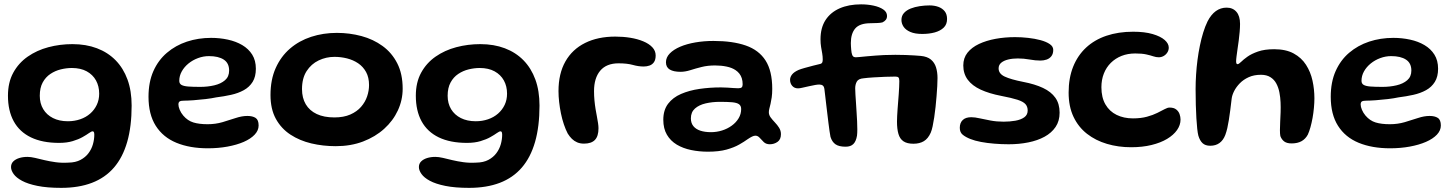

<svg xmlns="http://www.w3.org/2000/svg" viewBox="-20 -662 6851 905"><path d="M268.5 223.5Q202 223.5 156.5 214.2Q111 205 83.8 190.2Q56.5 175.5 44.2 158.2Q32 141 32 125.5Q32 109.5 42.5 99Q53 88.5 70.5 83Q88 77.5 109.5 77.5Q125 77.5 145.2 82.2Q165.5 87 189.5 92.8Q213.5 98.5 241.8 102.5Q270 106.5 303 104.5Q336 104 359.2 91.8Q382.5 79.5 397 60.2Q411.5 41 418 18Q424.5 -5 424.5 -27.5Q424.5 -32 423.8 -35.5Q423 -39 421.2 -41Q419.5 -43 416.5 -43Q411 -43 399.5 -34.8Q388 -26.5 369 -15.8Q350 -5 322.5 3.2Q295 11.5 258.5 11.5Q179.5 11.5 125.8 -14.5Q72 -40.5 44.8 -90.2Q17.5 -140 17.5 -211Q17.5 -273.5 42.5 -319.2Q67.5 -365 110.5 -395Q153.5 -425 208 -439.5Q262.5 -454 321.5 -454Q385.5 -454 437 -434.5Q488.5 -415 525 -377.8Q561.5 -340.5 581 -287Q600.5 -233.5 600.5 -164.5Q600.5 -66 579.5 7Q558.5 80 517 128Q475.5 176 413.2 199.8Q351 223.5 268.5 223.5ZM300 -90.5Q331 -90.5 358 -99.8Q385 -109 405 -126.5Q425 -144 436.2 -167.8Q447.5 -191.5 447.5 -220.5Q447.5 -255.5 432.5 -282.8Q417.5 -310 388.8 -325.8Q360 -341.5 318.5 -341.5Q293 -341.5 266.5 -335Q240 -328.5 217.5 -313.5Q195 -298.5 181.2 -273.2Q167.5 -248 167.5 -210.5Q167.5 -174.5 183.8 -147.5Q200 -120.5 229.8 -105.5Q259.5 -90.5 300 -90.5Z M960 37Q874.5 37 811.5 11Q748.5 -15 714.2 -69Q680 -123 680 -206Q680 -275 703 -326.8Q726 -378.5 766.8 -413.2Q807.5 -448 861 -465.8Q914.5 -483.5 975 -483.5Q1016 -483.5 1054 -475.2Q1092 -467 1121.8 -449.5Q1151.5 -432 1168.8 -404.5Q1186 -377 1186 -338Q1186 -300.5 1170.8 -276Q1155.5 -251.5 1129.2 -237Q1103 -222.5 1069.2 -215Q1035.5 -207.5 999 -203Q978.5 -198.5 949.2 -195Q920 -191.5 892 -189.5Q864 -187.5 847.5 -187.5Q832.5 -187.5 826.8 -183.8Q821 -180 821 -169.5Q821 -159 827 -144.5Q833 -130 844 -117Q864.5 -93 891.5 -84.8Q918.5 -76.5 958.5 -76.5Q995.5 -76.5 1028.8 -86.2Q1062 -96 1091.2 -105.8Q1120.5 -115.5 1146 -115.5Q1170.5 -115.5 1184.8 -106.2Q1199 -97 1199 -70.5Q1199 -47 1180.2 -27.2Q1161.5 -7.5 1128.8 6.8Q1096 21 1052.5 29Q1009 37 960 37ZM924 -252.5Q959 -252.5 990 -259.8Q1021 -267 1040.5 -283.8Q1060 -300.5 1060 -329.5Q1060 -364.5 1034.8 -381Q1009.5 -397.5 965 -397.5Q938.5 -397.5 913.5 -388.2Q888.5 -379 868.5 -362.8Q848.5 -346.5 836.8 -325.5Q825 -304.5 825 -281Q825 -268 835 -262Q845 -256 866.8 -254.2Q888.5 -252.5 924 -252.5Z M1562.5 27Q1502.5 27 1447.5 14Q1392.5 1 1349 -27.5Q1305.5 -56 1280.2 -102Q1255 -148 1255 -214Q1255 -286.5 1279.5 -341.2Q1304 -396 1347 -433Q1390 -470 1446.8 -488.5Q1503.5 -507 1568 -507Q1628 -507 1683.8 -492Q1739.5 -477 1783.2 -445.2Q1827 -413.5 1852.5 -363.5Q1878 -313.5 1878 -244Q1878 -190.5 1855.5 -141.8Q1833 -93 1791 -55Q1749 -17 1691.2 5Q1633.5 27 1562.5 27ZM1556 -108.5Q1600 -108.5 1631.2 -122.2Q1662.5 -136 1682 -158.5Q1701.5 -181 1710.5 -207.8Q1719.5 -234.5 1719.5 -261Q1719.5 -297 1705.5 -322.5Q1691.5 -348 1668 -363.8Q1644.5 -379.5 1615.5 -386.8Q1586.5 -394 1556.5 -394Q1517 -394 1482 -377.2Q1447 -360.5 1425.2 -326.8Q1403.5 -293 1403.5 -242Q1403.5 -200.5 1421.2 -170.5Q1439 -140.5 1473 -124.5Q1507 -108.5 1556 -108.5Z M2191 223.5Q2124.5 223.5 2079 214.2Q2033.5 205 2006.2 190.2Q1979 175.5 1966.8 158.2Q1954.5 141 1954.5 125.5Q1954.5 109.5 1965 99Q1975.5 88.5 1993 83Q2010.5 77.5 2032 77.5Q2047.5 77.5 2067.8 82.2Q2088 87 2112 92.8Q2136 98.5 2164.2 102.5Q2192.5 106.5 2225.5 104.5Q2258.5 104 2281.8 91.8Q2305 79.5 2319.5 60.2Q2334 41 2340.5 18Q2347 -5 2347 -27.5Q2347 -32 2346.2 -35.5Q2345.5 -39 2343.8 -41Q2342 -43 2339 -43Q2333.5 -43 2322 -34.8Q2310.5 -26.5 2291.5 -15.8Q2272.5 -5 2245 3.2Q2217.5 11.5 2181 11.5Q2102 11.5 2048.2 -14.5Q1994.5 -40.5 1967.2 -90.2Q1940 -140 1940 -211Q1940 -273.5 1965 -319.2Q1990 -365 2033 -395Q2076 -425 2130.5 -439.5Q2185 -454 2244 -454Q2308 -454 2359.5 -434.5Q2411 -415 2447.5 -377.8Q2484 -340.5 2503.5 -287Q2523 -233.5 2523 -164.5Q2523 -66 2502 7Q2481 80 2439.5 128Q2398 176 2335.8 199.8Q2273.5 223.5 2191 223.5ZM2222.5 -90.5Q2253.5 -90.5 2280.5 -99.8Q2307.5 -109 2327.5 -126.5Q2347.5 -144 2358.8 -167.8Q2370 -191.5 2370 -220.5Q2370 -255.5 2355 -282.8Q2340 -310 2311.2 -325.8Q2282.5 -341.5 2241 -341.5Q2215.5 -341.5 2189 -335Q2162.5 -328.5 2140 -313.5Q2117.5 -298.5 2103.8 -273.2Q2090 -248 2090 -210.5Q2090 -174.5 2106.2 -147.5Q2122.5 -120.5 2152.2 -105.5Q2182 -90.5 2222.5 -90.5Z M2732.5 15Q2714.5 15 2700.5 9Q2686.5 3 2675.8 -7.5Q2665 -18 2656 -32.5Q2646 -51.5 2637.8 -76Q2629.5 -100.5 2624 -127.5Q2618.5 -154.5 2615.5 -181.5Q2612.5 -208.5 2612.5 -232.5Q2612.5 -315 2645 -372.2Q2677.5 -429.5 2737.8 -459.5Q2798 -489.5 2880.5 -489.5Q2917 -489.5 2951 -484Q2985 -478.5 3012 -467.2Q3039 -456 3054.8 -439.2Q3070.5 -422.5 3070.5 -400.5Q3070.5 -380.5 3062.5 -369Q3054.5 -357.5 3041.5 -353Q3028.5 -348.5 3014.5 -348.5Q2989.5 -348.5 2962.8 -356Q2936 -363.5 2895.5 -363.5Q2838.5 -363.5 2809.2 -328.8Q2780 -294 2780 -232.5Q2780 -210 2782 -188.8Q2784 -167.5 2787.2 -148Q2790.5 -128.5 2793.8 -111.5Q2797 -94.5 2799 -81Q2801 -67.5 2801 -57.5Q2801 -20 2784.2 -2.5Q2767.5 15 2732.5 15Z M3317 53Q3275.5 53 3237.8 45.2Q3200 37.5 3170.2 19.8Q3140.5 2 3123.5 -27Q3106.5 -56 3106.5 -97.5Q3106.5 -143 3129 -172.8Q3151.5 -202.5 3190.2 -219.2Q3229 -236 3277.5 -243Q3326 -250 3378 -250Q3393 -250 3408.5 -249Q3424 -248 3437.2 -247Q3450.5 -246 3459.5 -246Q3471.5 -246 3476 -250.2Q3480.5 -254.5 3480.5 -264.5Q3480.5 -280.5 3476.5 -293Q3472.5 -305.5 3465 -315Q3457.5 -324.5 3447 -331.5Q3430 -343 3404.8 -348.2Q3379.5 -353.5 3350.5 -353.5Q3315.5 -353.5 3286.8 -346.2Q3258 -339 3233.8 -331.2Q3209.5 -323.5 3187.5 -323.5Q3155 -323.5 3137 -334.2Q3119 -345 3119 -368.5Q3119 -391.5 3137 -410Q3155 -428.5 3186 -441.8Q3217 -455 3257.5 -462Q3298 -469 3343 -469Q3433.5 -469 3495.2 -447.5Q3557 -426 3588.5 -376.8Q3620 -327.5 3620 -243Q3620 -220 3617.5 -202.8Q3615 -185.5 3612 -172.8Q3609 -160 3606.5 -150.5Q3604 -141 3604 -133Q3604 -120 3612.5 -108.5Q3621 -97 3632.5 -85Q3644 -73 3652.5 -59.5Q3661 -46 3661 -29.5Q3661 -4.5 3644.8 6.8Q3628.5 18 3608.5 18Q3591 18 3580.2 7.8Q3569.5 -2.5 3560.8 -12.5Q3552 -22.5 3540.5 -22.5Q3533.5 -22.5 3524.8 -18.2Q3516 -14 3503.5 -5.5Q3488.5 5.5 3464.5 19.2Q3440.5 33 3404.8 43Q3369 53 3317 53ZM3331.5 -39Q3358 -39 3383.5 -47Q3409 -55 3429.2 -69.8Q3449.5 -84.5 3461.5 -104.5Q3473.5 -124.5 3473.5 -148Q3473.5 -163.5 3463.2 -170.8Q3453 -178 3431 -180Q3409 -182 3373.5 -182Q3338 -182 3306.5 -174.8Q3275 -167.5 3255.8 -150.5Q3236.5 -133.5 3236.5 -104Q3236.5 -82 3248.2 -67.5Q3260 -53 3281.2 -46Q3302.5 -39 3331.5 -39Z M3966 29.5Q3934.5 29.5 3918.2 18.2Q3902 7 3894.5 -17Q3892.5 -27.5 3890 -44.2Q3887.5 -61 3885 -81.8Q3882.5 -102.5 3879.8 -124.8Q3877 -147 3874.5 -168.8Q3872 -190.5 3869.8 -209.2Q3867.5 -228 3866 -241Q3864.5 -254 3858.2 -258.8Q3852 -263.5 3841.5 -263.5Q3834 -263.5 3822.5 -261.5Q3811 -259.5 3793 -255.5Q3774 -251.5 3761.8 -248.5Q3749.5 -245.5 3741.5 -245.5Q3724.5 -245.5 3714.2 -257.2Q3704 -269 3704 -286Q3704 -299 3713.5 -311Q3723 -323 3744.5 -332.5Q3754 -336.5 3773 -341.8Q3792 -347 3812.8 -352.5Q3833.5 -358 3847.5 -361Q3853 -362.5 3855.5 -367.2Q3858 -372 3858 -381.5Q3858 -396 3855.5 -410.2Q3853 -424.5 3850.2 -440.8Q3847.5 -457 3847.5 -476.5Q3847.5 -531 3871.2 -567.5Q3895 -604 3938 -622.8Q3981 -641.5 4038.5 -641.5Q4069.5 -641.5 4097.5 -635.5Q4125.5 -629.5 4143.2 -617.5Q4161 -605.5 4161 -587Q4161 -576 4155.5 -568.8Q4150 -561.5 4139.5 -556.5Q4130 -554 4115.5 -553.5Q4101 -553 4081.5 -552.5Q4032 -552 4011.2 -527.8Q3990.5 -503.5 3990.5 -459Q3990.5 -452 3991 -444Q3991.5 -436 3992.2 -428Q3993 -420 3994 -413.5Q3996.5 -401 4001 -396.5Q4005.5 -392 4013.5 -392Q4016.5 -392 4030.8 -393.2Q4045 -394.5 4065 -396.5Q4085 -398.5 4106.8 -400Q4128.5 -401.5 4147 -402.5Q4203 -404.5 4248.2 -402.8Q4293.5 -401 4320 -398.5Q4351 -395.5 4368 -381.2Q4385 -367 4392 -344.5Q4399 -322 4399 -294Q4399 -278 4397.8 -255.8Q4396.5 -233.5 4394.5 -208.5Q4392.5 -183.5 4389.8 -157.8Q4387 -132 4383.5 -108.8Q4380 -85.5 4376 -66.8Q4372 -48 4367 -36.5Q4354.5 -8.5 4334.5 3.5Q4314.5 15.5 4285.5 15.5Q4255.5 15.5 4238.5 4Q4221.5 -7.5 4214.8 -30.8Q4208 -54 4208 -89Q4208 -100.5 4208.8 -115.8Q4209.5 -131 4210.8 -148Q4212 -165 4213.5 -182.8Q4215 -200.5 4216.2 -218Q4217.5 -235.5 4218.2 -251.5Q4219 -267.5 4219 -280Q4219 -292.5 4215 -296.8Q4211 -301 4200.5 -301Q4180 -301 4152.2 -300Q4124.5 -299 4097 -297.2Q4069.5 -295.5 4050.5 -293Q4026 -291 4018.5 -277.2Q4011 -263.5 4011 -245.5Q4011 -233.5 4012.2 -215.5Q4013.5 -197.5 4014.8 -176.5Q4016 -155.5 4017.5 -133.5Q4019 -111.5 4020 -90.5Q4021 -69.5 4021 -52Q4021 -34.5 4019.5 -22.5Q4015 4.5 4002.2 17Q3989.5 29.5 3966 29.5ZM4327 -502Q4292.5 -502 4270.8 -511.5Q4249 -521 4239 -536Q4229 -551 4229 -568Q4229 -587.5 4241 -600.8Q4253 -614 4272.5 -621.8Q4292 -629.5 4315.5 -633Q4339 -636.5 4361.5 -636.5Q4384 -636.5 4402.8 -629.8Q4421.5 -623 4432.8 -609Q4444 -595 4444 -572.5Q4444 -547 4428.2 -531.8Q4412.5 -516.5 4386 -509.2Q4359.5 -502 4327 -502Z M4734.5 18Q4700.5 18 4666.8 15.2Q4633 12.5 4603.8 7Q4574.5 1.5 4553.5 -7Q4532 -15.5 4518 -26.8Q4504 -38 4504 -59.5Q4504 -83 4517.8 -96.2Q4531.5 -109.5 4558 -109.5Q4575.5 -109.5 4598.2 -104.2Q4621 -99 4649.5 -93.8Q4678 -88.5 4710.5 -88.5Q4740 -88.5 4765.8 -93Q4791.5 -97.5 4807.8 -109Q4824 -120.5 4824 -141Q4824 -159.5 4813.5 -171.2Q4803 -183 4776 -191.8Q4749 -200.5 4699.5 -210Q4642.5 -221 4602.5 -239.5Q4562.5 -258 4541.5 -286.2Q4520.5 -314.5 4520.5 -353.5Q4520.5 -388.5 4540.2 -413.5Q4560 -438.5 4594.5 -454.8Q4629 -471 4672.8 -479Q4716.5 -487 4764.5 -487Q4794.5 -487 4826 -483.5Q4857.5 -480 4884.5 -472.8Q4911.5 -465.5 4928 -454.2Q4944.5 -443 4944.5 -427Q4944.5 -408.5 4935.8 -397.2Q4927 -386 4913.2 -381.2Q4899.5 -376.5 4884 -376.5Q4860.5 -376.5 4833 -381.5Q4805.5 -386.5 4777 -386.5Q4752.5 -386.5 4732 -381.5Q4711.5 -376.5 4699.2 -366.2Q4687 -356 4687 -339.5Q4687 -314.5 4715.8 -301Q4744.5 -287.5 4803 -276Q4858 -265.5 4896.2 -247.5Q4934.5 -229.5 4954.5 -201.2Q4974.5 -173 4974.5 -131Q4974.5 -91.5 4955.5 -63.5Q4936.5 -35.5 4903.5 -17.5Q4870.5 0.5 4827.2 9.2Q4784 18 4734.5 18Z M5311.5 32Q5251 32 5197.8 16.2Q5144.5 0.5 5103.8 -31.2Q5063 -63 5040 -111.5Q5017 -160 5017 -225.5Q5017 -294 5038.2 -347.2Q5059.5 -400.5 5099.2 -437.5Q5139 -474.5 5195.2 -493.5Q5251.5 -512.5 5321 -512.5Q5375.5 -512.5 5413 -501.5Q5450.5 -490.5 5469.8 -473.5Q5489 -456.5 5489 -437.5Q5489 -425 5482.2 -414.5Q5475.5 -404 5464.8 -398Q5454 -392 5442 -392Q5429.5 -392 5416.2 -396.5Q5403 -401 5383 -405.5Q5363 -410 5331 -410Q5295.5 -410 5266.5 -398.5Q5237.5 -387 5216 -365.8Q5194.5 -344.5 5183 -315.2Q5171.5 -286 5171.5 -251Q5171.5 -202.5 5190.5 -169.8Q5209.5 -137 5243.2 -120.5Q5277 -104 5320 -104Q5358 -104 5386.2 -111.8Q5414.5 -119.5 5435 -129.8Q5455.5 -140 5469.5 -147.5Q5483.5 -155 5492.5 -155Q5513 -155 5524.2 -146Q5535.5 -137 5540 -124Q5544.5 -111 5544.5 -98.5Q5544.5 -72.5 5528 -49Q5511.5 -25.5 5481 -7.2Q5450.5 11 5407.5 21.5Q5364.5 32 5311.5 32Z M5684.5 25Q5661.5 25 5648.5 13Q5635.5 1 5628.5 -22.5Q5625.5 -34 5623.2 -55Q5621 -76 5619.2 -104.5Q5617.5 -133 5616.5 -167.8Q5615.5 -202.5 5615.5 -242Q5615.5 -275.5 5617.8 -310.5Q5620 -345.5 5624.5 -380Q5629 -414.5 5635.8 -447.2Q5642.5 -480 5651.5 -509Q5660.5 -538 5672 -561.5Q5688.5 -593.5 5711 -609.8Q5733.5 -626 5761.5 -626Q5791 -626 5808 -606.2Q5825 -586.5 5825 -549.5Q5825 -532.5 5823.2 -512Q5821.5 -491.5 5818.8 -471Q5816 -450.5 5813.2 -431.2Q5810.5 -412 5808.5 -396.8Q5806.5 -381.5 5806.5 -373Q5806.5 -359.5 5813 -359.5Q5819 -359.5 5829.8 -370.2Q5840.5 -381 5859.8 -394.8Q5879 -408.5 5909.8 -419.2Q5940.5 -430 5986 -430Q6041 -430 6077.8 -410Q6114.5 -390 6136 -356.5Q6157.5 -323 6166.5 -282Q6175.5 -241 6175.5 -198.5Q6175.5 -177.5 6173.2 -153.5Q6171 -129.5 6166.8 -106Q6162.5 -82.5 6156.8 -62Q6151 -41.5 6144.5 -27.5Q6133.5 -7 6114.8 3.5Q6096 14 6068 14Q6045.5 14 6033.2 4.8Q6021 -4.5 6015 -20.5Q6013 -31 6013 -48.2Q6013 -65.5 6014.2 -87.5Q6015.5 -109.5 6016.2 -133.2Q6017 -157 6016 -179.5Q6015 -203.5 6010.5 -226.5Q6006 -249.5 5996 -268.2Q5986 -287 5968.2 -298.2Q5950.5 -309.5 5923.5 -309.5Q5890.5 -309.5 5865.8 -298.2Q5841 -287 5824 -269.5Q5807 -252 5797.2 -232.8Q5787.5 -213.5 5785.5 -197Q5782 -167 5778.8 -142Q5775.5 -117 5772.2 -96.2Q5769 -75.5 5765 -58.2Q5761 -41 5755.5 -26Q5746 -1 5728.2 12Q5710.5 25 5684.5 25Z M6532.5 37Q6447 37 6384 11Q6321 -15 6286.8 -69Q6252.5 -123 6252.5 -206Q6252.5 -275 6275.5 -326.8Q6298.5 -378.5 6339.2 -413.2Q6380 -448 6433.5 -465.8Q6487 -483.5 6547.5 -483.5Q6588.5 -483.5 6626.5 -475.2Q6664.5 -467 6694.2 -449.5Q6724 -432 6741.2 -404.5Q6758.5 -377 6758.5 -338Q6758.5 -300.5 6743.2 -276Q6728 -251.5 6701.8 -237Q6675.5 -222.5 6641.8 -215Q6608 -207.5 6571.5 -203Q6551 -198.5 6521.8 -195Q6492.5 -191.5 6464.5 -189.5Q6436.5 -187.5 6420 -187.5Q6405 -187.5 6399.2 -183.8Q6393.5 -180 6393.5 -169.5Q6393.5 -159 6399.5 -144.5Q6405.5 -130 6416.5 -117Q6437 -93 6464 -84.8Q6491 -76.5 6531 -76.5Q6568 -76.5 6601.2 -86.2Q6634.5 -96 6663.8 -105.8Q6693 -115.5 6718.5 -115.5Q6743 -115.5 6757.2 -106.2Q6771.5 -97 6771.5 -70.5Q6771.5 -47 6752.8 -27.2Q6734 -7.5 6701.2 6.8Q6668.5 21 6625 29Q6581.5 37 6532.5 37ZM6496.5 -252.5Q6531.5 -252.5 6562.5 -259.8Q6593.5 -267 6613 -283.8Q6632.5 -300.5 6632.5 -329.5Q6632.5 -364.5 6607.2 -381Q6582 -397.5 6537.5 -397.5Q6511 -397.5 6486 -388.2Q6461 -379 6441 -362.8Q6421 -346.5 6409.2 -325.5Q6397.5 -304.5 6397.5 -281Q6397.5 -268 6407.5 -262Q6417.5 -256 6439.2 -254.2Q6461 -252.5 6496.5 -252.5Z"/></svg>

Font: Gluten Medium
Style: Regular
Weight: 500
Designer: Tyler Finck
Foundry: Etcetera Type Company
Version: Version 1.300